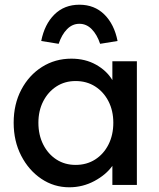

<svg xmlns="http://www.w3.org/2000/svg" viewBox="-20 -785 673 815"><path d="M274 10Q209 10 155.5 -26Q102 -62 70 -124Q38 -186 38 -264Q38 -343 70.5 -404.5Q103 -466 158.5 -501Q214 -536 283 -536Q342 -536 387.5 -510.5Q433 -485 457 -445V-525H561V0H457V-81Q430 -43 380.5 -16.5Q331 10 274 10ZM301 -85Q348 -85 384 -108Q420 -131 440.5 -171.5Q461 -212 461 -264Q461 -315 440.5 -355Q420 -395 384 -418Q348 -441 301 -441Q255 -441 219.5 -418Q184 -395 163.5 -355Q143 -315 143 -264Q143 -212 163.5 -171.5Q184 -131 219.5 -108Q255 -85 301 -85ZM229 -599 155 -611Q169 -682 211 -723.5Q253 -765 317 -765Q381 -765 423 -723.5Q465 -682 479 -611L405 -599Q392 -638 369.5 -661Q347 -684 317 -684Q287 -684 264.5 -661Q242 -638 229 -599Z"/></svg>

Font: Lexend Deca
Style: Regular
Weight: 400
Designer: Bonnie Shaver-Troup, Thomas Jockin
Foundry: Lexend
Version: Version 1.008; ttfautohint (v1.8.4.7-5d5b)